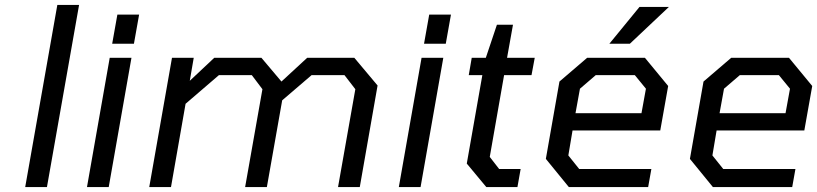

<svg xmlns="http://www.w3.org/2000/svg" viewBox="-20 -757 3307 777"><path d="M82 0 212 -737H300L170 0Z M434 -580 455 -698H543L522 -580ZM332 0 424 -523H512L420 0Z M584 0 676 -523H764L748 -430L847 -523H1038L1119 -427L1223 -523H1414L1508 -411L1436 0H1348L1418 -396L1374 -453H1241L1122 -351L1060 0H972L1042 -396L999 -453H866L731 -337L672 0Z M1696 -580 1717 -698H1805L1784 -580ZM1594 0 1686 -523H1774L1682 0Z M1948 0 1869 -95 1932 -453H1877L1889 -523H1946L1991 -657H2056L2032 -523H2144L2131 -453H2020L1962 -122L2000 -73H2087L2074 0Z M2446 -580 2568 -729H2687L2529 -580ZM2282 0 2189 -114 2244 -427 2356 -523H2590L2684 -409L2652 -229H2297L2280 -128L2324 -73H2616L2603 0ZM2309 -299H2576L2594 -398L2549 -453H2391L2327 -398Z M2865 0 2772 -114 2827 -427 2939 -523H3173L3267 -409L3235 -229H2880L2863 -128L2907 -73H3199L3186 0ZM2892 -299H3159L3177 -398L3132 -453H2974L2910 -398Z"/></svg>

Font: Tomorrow
Style: Italic
Weight: 400
Italic angle: -10°
Designer: Tony de Marco, Monica Rizzolli
Foundry: Just in Type
Version: Version 2.002